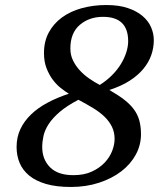

<svg xmlns="http://www.w3.org/2000/svg" viewBox="-20 -732 640 764"><path d="M46 -147C46 -124.3 50 -103.3 58 -84C66 -64.7 78.7 -47.8 96 -33.5C113.3 -19.2 135.7 -8 163 0C190.3 8 223.3 12 262 12C302.7 12 340.2 6.3 374.5 -5C408.8 -16.3 438.3 -31.5 463 -50.5C487.7 -69.5 506.8 -91.7 520.5 -117C534.2 -142.3 541 -169.3 541 -198C541 -218 538.8 -236 534.5 -252C530.2 -268 523 -282.8 513 -296.5C503 -310.2 490 -323.2 474 -335.5C458 -347.8 438.3 -360.7 415 -374C446.3 -384 473.2 -396.2 495.5 -410.5C517.8 -424.8 536.2 -440.7 550.5 -458C564.8 -475.3 575.3 -493.7 582 -513C588.7 -532.3 592 -552 592 -572C592 -590 588.3 -607.3 581 -624C573.7 -640.7 562.3 -655.5 547 -668.5C531.7 -681.5 512.2 -692 488.5 -700C464.8 -708 436.3 -712 403 -712C368.3 -712 335.8 -707.8 305.5 -699.5C275.2 -691.2 248.8 -678.8 226.5 -662.5C204.2 -646.2 186.7 -626.2 174 -602.5C161.3 -578.8 155 -551.7 155 -521C155 -498.3 158.3 -478.3 165 -461C171.7 -443.7 179.8 -428.5 189.5 -415.5C199.2 -402.5 209.8 -391.3 221.5 -382C233.2 -372.7 244 -365 254 -359C223.3 -349 195.2 -337.2 169.5 -323.5C143.8 -309.8 121.8 -294.2 103.5 -276.5C85.2 -258.8 71 -239.3 61 -218C51 -196.7 46 -173 46 -147ZM436 -179C436 -164.3 432.8 -148.7 426.5 -132C420.2 -115.3 410.3 -99.8 397 -85.5C383.7 -71.2 366.7 -59.2 346 -49.5C325.3 -39.8 300.7 -35 272 -35C230.7 -35 199.7 -45.5 179 -66.5C158.3 -87.5 148 -114.3 148 -147C148 -161 149.7 -175.7 153 -191C156.3 -206.3 163.2 -222 173.5 -238C183.8 -254 198.5 -270.2 217.5 -286.5C236.5 -302.8 261.3 -319 292 -335C313.3 -323.7 332.8 -312.7 350.5 -302C368.2 -291.3 383.3 -279.8 396 -267.5C408.7 -255.2 418.5 -241.8 425.5 -227.5C432.5 -213.2 436 -197 436 -179ZM260 -539C260 -580.3 272.5 -611.7 297.5 -633C322.5 -654.3 353.3 -665 390 -665C456.7 -665 490 -632.7 490 -568C490 -554 487.5 -539.2 482.5 -523.5C477.5 -507.8 470.3 -492.3 461 -477C451.7 -461.7 439.8 -446.8 425.5 -432.5C411.2 -418.2 395 -405.3 377 -394C363 -401.3 349 -409.8 335 -419.5C321 -429.2 308.5 -440 297.5 -452C286.5 -464 277.5 -477.2 270.5 -491.5C263.5 -505.8 260 -521.7 260 -539Z"/></svg>

Font: PT Serif Caption
Style: Italic
Weight: 400
Italic angle: -12°
Designer: A.Korolkova, O.Umpeleva, V.Yefimov
Foundry: ParaType Ltd
Version: Version 1.000W OFL